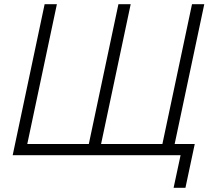

<svg xmlns="http://www.w3.org/2000/svg" viewBox="-20 -734 998 908"><path d="M801 154 834 0H40L191 -714H249L109 -53H400L540 -714H598L458 -53H748L888 -714H946L806 -53H901L857 154Z"/></svg>

Font: Noto Sans Light
Style: Italic
Weight: 300
Italic angle: -12°
Designer: Monotype Design Team
Foundry: Monotype Imaging Inc.
Version: Version 2.013; ttfautohint (v1.8.4.7-5d5b)